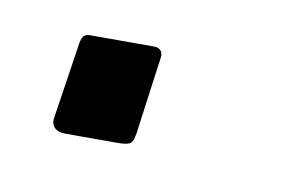

<svg xmlns="http://www.w3.org/2000/svg" viewBox="-29 -126 247 165"><g transform="rotate(10 94.0 -43.5)"><path d="M94 -11Q93 -4 90.5 -2Q88 0 79 0H34Q27 0 24 -3.5Q21 -7 22 -12L32 -78Q33 -84 35 -85.5Q37 -87 40 -87H96Q100 -87 102 -84.5Q104 -82 103 -77Z"/></g></svg>

Font: Libre Franklin Thin ExtraLight
Style: Italic
Weight: 250
Italic angle: -8°
Version: Version 3.000